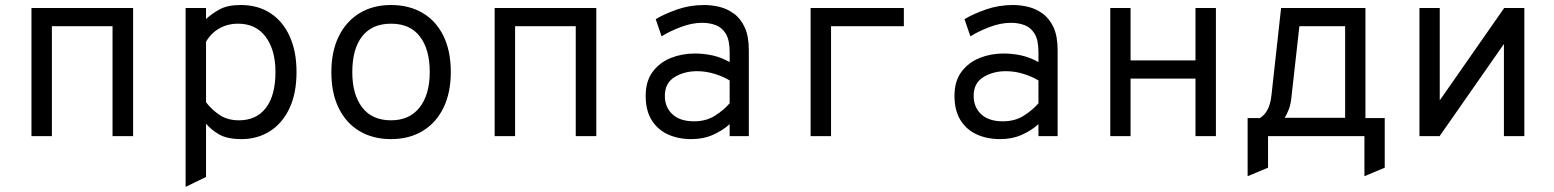

<svg xmlns="http://www.w3.org/2000/svg" viewBox="-20 -543 6200 766"><path d="M105.5 0V-511H511V0H429V-438.5H187V0Z M720.5 202.5V-511H802V-467Q825.5 -489 857 -506Q888.5 -523 940.5 -523Q1009.5 -523 1059.2 -490.2Q1109 -457.5 1136 -397.5Q1163 -337.5 1163 -256Q1163 -170.5 1134.8 -110.8Q1106.5 -51 1056.8 -19.5Q1007 12 943.5 12Q887.5 12 855.2 -6.2Q823 -24.5 802 -49.5V163ZM933.5 -63Q1003 -63 1041 -112.8Q1079 -162.5 1079 -256Q1079 -343.5 1040 -396Q1001 -448.5 930 -448.5Q888 -448.5 854.8 -429.5Q821.5 -410.5 802 -376.5V-135Q825.5 -104.5 857 -83.8Q888.5 -63 933.5 -63Z M1540 12Q1468.5 12 1415 -19.5Q1361.5 -51 1331.8 -110.8Q1302 -170.5 1302 -255Q1302 -338.5 1331.8 -398.5Q1361.5 -458.5 1415 -490.8Q1468.5 -523 1540 -523Q1612 -523 1665.8 -491.5Q1719.5 -460 1749 -400Q1778.5 -340 1778.5 -256Q1778.5 -172.5 1749 -112.5Q1719.5 -52.5 1665.8 -20.2Q1612 12 1540 12ZM1540 -63Q1614 -63 1654.2 -114.5Q1694.5 -166 1694.5 -256Q1694.5 -345.5 1655.5 -397Q1616.5 -448.5 1540 -448.5Q1464.5 -448.5 1425 -398.2Q1385.5 -348 1385.5 -255Q1385.5 -166 1425 -114.5Q1464.5 -63 1540 -63Z M1953.5 0V-511H2359V0H2277V-438.5H2035V0Z M2738.5 12Q2685 12 2643.8 -7.2Q2602.5 -26.5 2579.2 -64.8Q2556 -103 2556 -160.5Q2556 -219.5 2584 -256.8Q2612 -294 2656.5 -311.8Q2701 -329.5 2751 -329.5Q2788.5 -329.5 2822.2 -322Q2856 -314.5 2891 -295.5V-335.5Q2891 -382.5 2876 -407.8Q2861 -433 2836 -442.5Q2811 -452 2781.5 -452Q2740.5 -452 2696.2 -435.2Q2652 -418.5 2619.5 -398L2596 -466.5Q2629.5 -487 2680.8 -505Q2732 -523 2789.5 -523Q2818.5 -523 2849.5 -515.8Q2880.5 -508.5 2907.5 -489Q2934.5 -469.5 2951 -434.2Q2967.5 -399 2967.5 -342.5V0H2891V-47.5Q2862.5 -22 2824.2 -5Q2786 12 2738.5 12ZM2749 -59Q2797.5 -59 2833 -81.8Q2868.5 -104.5 2891 -131V-222Q2867 -237 2832 -248Q2797 -259 2761 -259Q2709.5 -259 2671 -235.2Q2632.5 -211.5 2632.5 -160.5Q2632.5 -115 2662.8 -87Q2693 -59 2749 -59Z M3214 0V-511H3586V-438.5H3295.5V0Z M3970.5 12Q3917 12 3875.8 -7.2Q3834.5 -26.5 3811.2 -64.8Q3788 -103 3788 -160.5Q3788 -219.5 3816 -256.8Q3844 -294 3888.5 -311.8Q3933 -329.5 3983 -329.5Q4020.5 -329.5 4054.2 -322Q4088 -314.5 4123 -295.5V-335.5Q4123 -382.5 4108 -407.8Q4093 -433 4068 -442.5Q4043 -452 4013.5 -452Q3972.5 -452 3928.2 -435.2Q3884 -418.5 3851.5 -398L3828 -466.5Q3861.5 -487 3912.8 -505Q3964 -523 4021.5 -523Q4050.5 -523 4081.5 -515.8Q4112.5 -508.5 4139.5 -489Q4166.5 -469.5 4183 -434.2Q4199.5 -399 4199.5 -342.5V0H4123V-47.5Q4094.5 -22 4056.2 -5Q4018 12 3970.5 12ZM3981 -59Q4029.5 -59 4065 -81.8Q4100.5 -104.5 4123 -131V-222Q4099 -237 4064 -248Q4029 -259 3993 -259Q3941.5 -259 3903 -235.2Q3864.5 -211.5 3864.5 -160.5Q3864.5 -115 3894.8 -87Q3925 -59 3981 -59Z M4409.5 0V-511H4490.5V-302H4749.5V-511H4831V0H4749.5V-229.5H4490.5V0Z M4957.5 160V-72H5006.5Q5025.5 -83.5 5037 -105.5Q5048.5 -127.5 5052.5 -162L5091 -511H5427.5V-72H5504.5V126L5423.5 160V0H5039V126ZM5105.5 -73H5346.5V-438.5H5164L5132 -152.5Q5129.5 -127.5 5122 -107.5Q5114.5 -87.5 5105.5 -73Z M5643 0V-511H5724V-142.5L5981 -511H6061.5V0H5980V-367.5L5723.5 0Z"/></svg>

Font: Overpass Mono
Style: Regular
Weight: 400
Designer: Delve Withrington, Dave Bailey
Foundry: Delve Fonts LLC
Version: Version 4.000